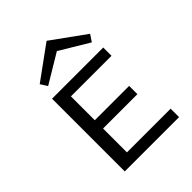

<svg xmlns="http://www.w3.org/2000/svg" viewBox="-194 -769 870 870"><g transform="rotate(-45 240.5 -334.5)"><path d="M259 -603 119 -519 98 -552 259 -669 421 -552 399 -519ZM159 -54H439V0H91V-466H419V-413H159V-260H379V-207H159Z"/></g></svg>

Font: EauTestSC
Style: Regular
Weight: 400
Designer: Christian Thalmann (Catharsis Fonts)
Version: Version 0.001;PS 000.001;hotconv 1.0.88;makeotf.lib2.5.64775